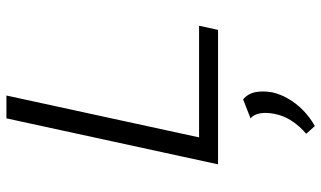

<svg xmlns="http://www.w3.org/2000/svg" viewBox="-221 -477 999 597"><g transform="rotate(-90 278.5 -178.5)"><path d="M66 0 209 -658H280L137 0ZM89 0 102 -59H497L484 0ZM185 301 161 274Q185 254 201.5 228.5Q218 203 223 175Q228 150 224.5 130.5Q221 111 209 101L268 78Q286 93 290.5 116.5Q295 140 290 168Q285 192 270.5 217.5Q256 243 234 264.5Q212 286 185 301Z"/></g></svg>

Font: Ysabeau Infant
Style: Italic
Weight: 400
Italic angle: -12°
Designer: Christian Thalmann (Catharsis Fonts)
Version: Version 2.001;gftools[0.9.30]; featfreeze: ss01,ss02,lnum